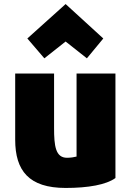

<svg xmlns="http://www.w3.org/2000/svg" viewBox="-20 -904 650 948"><path d="M304 -699 199 -616 115 -714 304 -884 490 -714 409 -616ZM550 -25C505 8 416 24 304 24C123 24 55 -61 55 -214V-541H247V-272C247 -184 254 -125 311 -125C330 -125 346 -128 358 -131V-541H550Z"/></svg>

Font: Repo Black
Style: Regular
Weight: 900
Designer: Stefan Peev
Foundry: Context Ltd
Version: Version 1.502